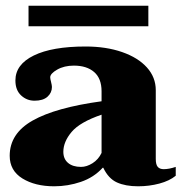

<svg xmlns="http://www.w3.org/2000/svg" viewBox="-20 -643 645 673"><path d="M80 -623H500V-551H80ZM14 -97Q14 -175 94.5 -220.5Q175 -266 336 -288V-323Q336 -368 310 -390.5Q284 -413 239 -413Q205 -413 180.5 -399Q156 -385 156 -372Q156 -367 159 -355.5Q162 -344 162 -338Q162 -318 146.5 -304Q131 -290 101 -290Q74 -290 54 -308.5Q34 -327 34 -361Q34 -417 98.5 -448.5Q163 -480 280 -480Q352 -480 408 -460.5Q464 -441 495 -406.5Q526 -372 526 -327V-86Q526 -66 533 -58Q540 -50 554 -50Q572 -50 596 -58V-27Q574 -9 538.5 0.5Q503 10 464 10Q420 10 390 -3.5Q360 -17 342 -55H340Q309 -21 263.5 -5.5Q218 10 170 10Q103 10 58.5 -17.5Q14 -45 14 -97ZM336 -107V-241Q260 -215 231 -180.5Q202 -146 202 -111Q202 -86 218.5 -72Q235 -58 264 -58Q284 -58 304.5 -71Q325 -84 336 -107Z"/></svg>

Font: Taviraj ExtraBold
Style: Regular
Weight: 800
Designer: Katatrad Team
Foundry: CadsonDemak
Version: Version 1.001